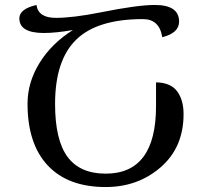

<svg xmlns="http://www.w3.org/2000/svg" viewBox="-20 -744 817 774"><path d="M406 10Q536 10 628 -70Q720 -150 720 -284Q720 -341 694 -376Q668 -411 609 -412V-316Q609 -44 406 -44Q302 -44 252 -112Q202 -180 202 -325Q202 -501 287 -584Q372 -667 556 -667Q623 -667 634 -594Q702 -611 702 -657Q702 -724 604 -724Q534 -724 385 -694Q274 -672 205 -672Q134 -672 127 -724Q58 -708 58 -670Q58 -611 157 -611Q205 -611 274 -623Q188 -569 139.5 -490.5Q91 -412 91 -326Q91 -164 172.5 -77Q254 10 406 10Z"/></svg>

Font: Noto Serif Georgian
Style: Regular
Weight: 400
Designer: Monotype Design Team
Foundry: Monotype Imaging Inc.
Version: Version 1.901